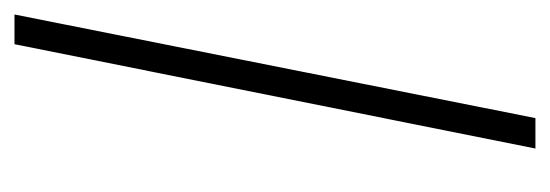

<svg xmlns="http://www.w3.org/2000/svg" viewBox="-267 -492 759 265"><g transform="rotate(-90 112.5 -359.5)"><path d="M40 0 184 -719H225L82 0Z"/></g></svg>

Font: Source Sans 3 ExtraLight Light
Style: Italic
Weight: 300
Italic angle: -11°
Version: Version 3.052;hotconv 1.1.0;makeotfexe 2.6.0